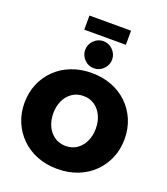

<svg xmlns="http://www.w3.org/2000/svg" viewBox="-190 -1222 1190 1366"><g transform="rotate(20 405.0 -539.0)"><path d="M405 13Q322 13 252.5 -14Q183 -41 132.5 -90.5Q82 -140 54 -206Q26 -272 26 -350Q26 -428 54 -494.5Q82 -561 132.5 -610Q183 -659 252.5 -686Q322 -713 405 -713Q488 -713 557.5 -686Q627 -659 677.5 -610Q728 -561 756 -494.5Q784 -428 784 -350Q784 -272 756 -206Q728 -140 677.5 -90.5Q627 -41 557.5 -14Q488 13 405 13ZM405 -161Q455 -161 491 -186.5Q527 -212 546.5 -255Q566 -298 566 -350Q566 -403 546.5 -445.5Q527 -488 491 -513.5Q455 -539 405 -539Q356 -539 319.5 -513.5Q283 -488 263.5 -445.5Q244 -403 244 -350Q244 -298 263.5 -255Q283 -212 319.5 -186.5Q356 -161 405 -161ZM405 -749Q363 -749 333 -779.5Q303 -810 303 -851Q303 -893 333 -923.5Q363 -954 405 -954Q447 -954 477 -923.5Q507 -893 507 -851Q507 -810 477 -779.5Q447 -749 405 -749ZM248 -984V-1091H563V-984Z"/></g></svg>

Font: MuseoModerno Black
Style: Regular
Weight: 900
Designer: Pablo Cosgaya, Héctor Gatti, Marcela Romero, and the Authors of The MuseoModerno Project.
Foundry: Omnibus-Type Team
Version: Version 1.001